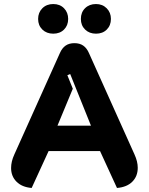

<svg xmlns="http://www.w3.org/2000/svg" viewBox="-20 -923 738 952"><path d="M35 -90Q35 -122 51 -157L277 -660Q288 -685 305.5 -697Q323 -709 349 -709Q375 -709 392.5 -697Q410 -685 421 -660L647 -157Q663 -122 663 -91Q663 -49 636 -22Q609 5 560 9L476 -174H221L137 9Q89 5 62 -22Q35 -49 35 -90ZM431 -300 328 -556 314 -550 341 -483 265 -300ZM169 -829Q169 -861 190 -882Q211 -903 244 -903Q277 -903 297.5 -882Q318 -861 318 -829Q318 -797 297.5 -776.5Q277 -756 244 -756Q211 -756 190 -776.5Q169 -797 169 -829ZM381 -829Q381 -862 402 -882.5Q423 -903 456 -903Q488 -903 509 -882Q530 -861 530 -829Q530 -797 509.5 -776.5Q489 -756 456 -756Q423 -756 402 -776.5Q381 -797 381 -829Z"/></svg>

Font: K2D ExtraBold
Style: Regular
Weight: 800
Designer: Katatrad Aksorn Co.,Ltd.
Foundry: Cadson Demak Co.,Ltd.
Version: Version 1.000; ttfautohint (v1.6)